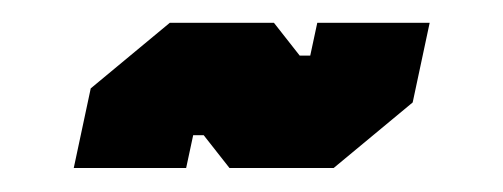

<svg xmlns="http://www.w3.org/2000/svg" viewBox="-20 -398 430 164"><path d="M43 -254.5 57.5 -322.5 125 -378.5H214L236 -350.5H245L251 -378.5H347L332.5 -310.5L265 -254.5H176L154 -282.5H145L139 -254.5Z"/></svg>

Font: Tourney Expanded Black
Style: Italic
Weight: 900
Width: 7
Italic angle: -12°
Designer: Tyler Finck
Foundry: Etcetera Type Co
Version: Version 1.010; ttfautohint (v1.8.3)